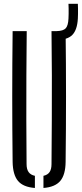

<svg xmlns="http://www.w3.org/2000/svg" viewBox="-20 -960 421 987"><path d="M44.9 -127.8Q42.9 -295.5 42.9 -464Q42.9 -632.4 44.9 -800H117.4Q116.2 -688.4 115.6 -573.2Q114.9 -458.1 115.3 -343.3Q115.6 -228.5 116.6 -116.5Q116.6 -90 127.1 -75.4Q137.5 -60.8 159.4 -56.2V6.3Q99 1.7 72.5 -30Q46 -61.7 44.9 -127.8ZM203.4 6.3V-56.2Q224.9 -60.8 234.8 -75.4Q244.8 -90 244.8 -116.5Q245.8 -228.5 246.3 -343.3Q246.9 -458.1 246.6 -573.2Q246.4 -688.4 244.8 -800H317.3Q319.4 -632.4 319.4 -464Q319.4 -295.5 317.3 -127.8Q316.6 -61.7 289.9 -30Q263.3 1.7 203.4 6.3ZM270.3 -754.8Q256.8 -754.8 247.2 -757.8L246.2 -800Q252.9 -800 258.7 -800Q264.5 -800 270.3 -800Q305.3 -800.8 317.9 -814.6Q330.4 -828.5 332 -864.1Q332.5 -874 332.8 -888.1Q333 -902.2 332.8 -916.3Q332.5 -930.4 332 -940.3H380.2Q380.7 -930.4 381 -916.3Q381.2 -902.2 381 -888.1Q380.7 -874 380.2 -864.1Q376.9 -806.1 351.7 -780.4Q326.4 -754.8 270.3 -754.8Z"/></svg>

Font: Big Shoulders Stencil Thin
Style: Regular
Weight: 100
Designer: Patric King
Foundry: XO Type Co
Version: Version 2.001